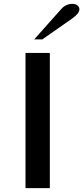

<svg xmlns="http://www.w3.org/2000/svg" viewBox="-20 -974 431 994"><path d="M112 -700H238V0H112ZM296 -926Q320 -954 355 -954Q371 -954 381 -946Q391 -938 391 -926Q391 -904 352 -877L199 -770H157Z"/></svg>

Font: Fahkwang Medium
Style: Regular
Weight: 500
Version: Version 1.000; ttfautohint (v1.6)